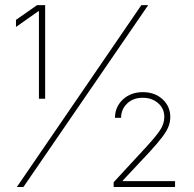

<svg xmlns="http://www.w3.org/2000/svg" viewBox="-20 -748 775 768"><path d="M160.6 -727.5V-353H135.7V-703.1H133.3L43.9 -640.1V-668.5L128.4 -727.5ZM47.4 0 545.4 -727.5H572.8L73.7 0ZM434.6 0V-19L563.5 -158.7Q603.5 -202.1 620.4 -227.5Q637.2 -252.9 637.2 -280.3Q637.2 -314 612.5 -335.4Q587.9 -356.9 550.8 -356.9Q512.2 -356.9 488.3 -333.7Q464.4 -310.5 464.4 -276.9H439.9Q439.9 -320.3 471.4 -349.9Q502.9 -379.4 551.3 -379.4Q599.1 -379.4 630.1 -351.1Q661.1 -322.8 661.1 -280.3Q661.1 -260.3 653.8 -241.5Q646.5 -222.7 628.4 -199Q610.4 -175.3 578.1 -140.1L470.7 -25.4V-23.4H680.2V0Z"/></svg>

Font: Inter 18pt Thin
Style: Regular
Weight: 250
Designer: Rasmus Andersson
Foundry: rsms
Version: Version 4.001;git-66647c0bb